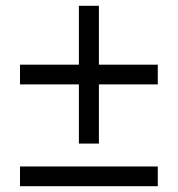

<svg xmlns="http://www.w3.org/2000/svg" viewBox="-20 -642 613 662"><path d="M524 -419V-351H321V-147H252V-351H49V-419H252V-622H321V-419ZM524 -68V0H49V-68Z"/></svg>

Font: Almarai
Style: Regular
Weight: 400
Designer: Boutros International 2019
Foundry: Created by Boutros International 2019
Version: Version 1.10